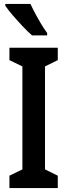

<svg xmlns="http://www.w3.org/2000/svg" viewBox="-20 -957 343 977"><path d="M274 0H28V-63L94 -95V-619L28 -651V-714H274V-651L209 -619V-95L274 -63ZM135 -937Q145 -915 160 -887Q175 -859 191 -832.5Q207 -806 220 -789V-777H143Q124 -793 97 -821.5Q70 -850 45 -879Q20 -908 7 -928V-937Z"/></svg>

Font: Noto Sans Sinhala ExtraCondensed SemiBold
Style: Regular
Weight: 600
Width: 2
Designer: Jelle Bosma - Monotype Design Team
Foundry: Monotype Imaging Inc.
Version: Version 2.006; ttfautohint (v1.8.4.7-5d5b)